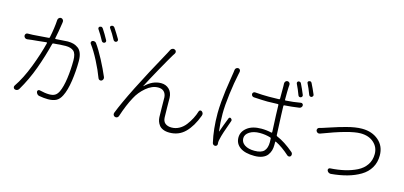

<svg xmlns="http://www.w3.org/2000/svg" viewBox="-72 -1324 3895 1852"><g transform="rotate(15 1875.5 -398.0)"><path d="M952.1 -716.8Q954.1 -711.9 954.1 -707Q954.1 -704.1 953.1 -701.2Q950.2 -692.4 942.4 -689.5Q934.6 -685.5 926.3 -688.5Q918 -691.4 913.1 -699.2Q881.8 -758.8 850.6 -801.8Q845.7 -807.6 847.7 -815.4Q849.6 -823.2 857.4 -826.2Q863.3 -829.1 869.1 -829.1Q880.9 -829.1 888.7 -818.4Q920.9 -770.5 952.1 -716.8ZM843.8 -678.7Q848.6 -670.9 845.7 -662.6Q842.8 -654.3 834.5 -650.9Q826.2 -647.5 817.9 -650.4Q809.6 -653.3 805.7 -661.1Q776.4 -716.8 744.1 -763.7Q740.2 -770.5 742.2 -778.3Q744.1 -786.1 752 -789.1Q757.8 -792 763.7 -792Q775.4 -792 783.2 -780.3Q814.5 -733.4 843.8 -678.7ZM337.9 -745.1Q338.9 -757.8 347.7 -765.6Q356.4 -773.4 366.2 -773.4Q368.2 -773.4 370.1 -773.4Q381.8 -771.5 389.2 -761.7Q396.5 -752 394.5 -740.2Q392.6 -732.4 392.6 -725.6Q378.9 -633.8 365.2 -570.3Q364.3 -567.4 366.2 -565.4Q368.2 -563.5 370.1 -563.5Q468.8 -571.3 490.2 -571.3Q522.5 -571.3 547.4 -564.5Q572.3 -557.6 594.7 -541.5Q617.2 -525.4 629.4 -493.7Q641.6 -461.9 641.6 -415Q641.6 -316.4 627 -216.8Q612.3 -117.2 583 -59.6Q561.5 -15.6 529.3 0.5Q497.1 16.6 448.2 16.6Q408.2 16.6 359.4 7.8Q347.7 5.9 338.9 -3.9Q330.1 -13.7 328.1 -26.4Q327.1 -36.1 334.5 -42.5Q341.8 -48.8 351.6 -45.9Q407.2 -32.2 447.3 -32.2Q480.5 -32.2 502.4 -43.5Q524.4 -54.7 541 -87.9Q565.4 -139.6 577.6 -228Q589.8 -316.4 589.8 -408.2Q589.8 -475.6 562.5 -500Q535.2 -524.4 481.4 -524.4Q456.1 -524.4 359.4 -516.6Q352.5 -515.6 350.6 -508.8Q319.3 -382.8 272 -252.4Q224.6 -122.1 156.2 -6.8Q149.4 3.9 137.7 7.8Q126 11.7 114.3 6.8Q104.5 2.9 101.6 -7.8Q98.6 -18.6 104.5 -27.3Q168 -120.1 219.7 -254.9Q271.5 -389.6 299.8 -503.9Q299.8 -506.8 298.3 -508.8Q296.9 -510.7 293.9 -510.7Q259.8 -506.8 208.5 -501.5Q157.2 -496.1 152.3 -496.1Q133.8 -494.1 104.5 -490.2Q92.8 -489.3 83 -497.1Q72.3 -505.9 72.3 -519.5Q72.3 -529.3 79.1 -537.1Q86.9 -545.9 98.6 -544.9Q102.5 -544.9 107.4 -544.9Q126 -544.9 147.5 -545.9Q163.1 -546.9 303.7 -557.6Q311.5 -557.6 312.5 -565.4Q333 -663.1 337.9 -745.1ZM710.9 -605.5Q706.1 -611.3 706.1 -618.2Q706.1 -620.1 706.1 -622.1Q708 -631.8 716.8 -636.7Q723.6 -639.6 731.4 -639.6Q734.4 -639.6 738.3 -638.7Q749 -636.7 755.9 -627.9Q794.9 -574.2 840.3 -487.8Q885.7 -401.4 916 -329.1Q918 -324.2 918 -318.4Q918 -313.5 916 -307.6Q912.1 -296.9 901.4 -291Q896.5 -289.1 890.6 -289.1Q886.7 -289.1 881.8 -291Q872.1 -294.9 868.2 -304.7Q840.8 -378.9 796.4 -464.8Q752 -550.8 710.9 -605.5Z M1464.8 -747.1Q1470.7 -758.8 1482.4 -763.7Q1488.3 -766.6 1494.1 -766.6Q1500 -766.6 1505.9 -763.7Q1517.6 -759.8 1521 -748Q1524.4 -736.3 1517.6 -725.6Q1509.8 -714.8 1502.9 -703.1Q1472.7 -653.3 1408.2 -537.6Q1343.8 -421.9 1304.7 -345.7Q1303.7 -344.7 1304.7 -344.2Q1305.7 -343.8 1306.6 -343.8Q1379.9 -416 1464.8 -416Q1512.7 -416 1544.9 -385.3Q1577.1 -354.5 1579.1 -299.8Q1580.1 -271.5 1580.1 -203.6Q1580.1 -135.7 1582 -107.4Q1583 -66.4 1606.9 -47.4Q1630.9 -28.3 1669.9 -28.3Q1710.9 -28.3 1747.1 -48.3Q1783.2 -68.4 1809.1 -102.5Q1835 -136.7 1853.5 -172.4Q1872.1 -208 1883.8 -247.1Q1886.7 -255.9 1895.5 -258.8Q1904.3 -261.7 1912.1 -255.9Q1926.8 -244.1 1926.8 -228.5Q1926.8 -221.7 1923.8 -213.9Q1881.8 -100.6 1818.8 -38.1Q1755.9 24.4 1663.1 24.4Q1626 24.4 1599.6 13.2Q1573.2 2 1559.6 -16.6Q1545.9 -35.2 1539.6 -54.2Q1533.2 -73.2 1532.2 -94.7Q1530.3 -125 1530.3 -192.9Q1530.3 -260.7 1529.3 -292Q1526.4 -328.1 1505.9 -348.1Q1485.4 -368.2 1448.2 -368.2Q1387.7 -368.2 1328.6 -318.4Q1269.5 -268.6 1236.3 -204.1Q1191.4 -122.1 1153.3 -4.9Q1149.4 6.8 1139.2 12.2Q1128.9 17.6 1117.2 13.7Q1106.4 9.8 1100.6 -1Q1098.6 -6.8 1098.6 -12.7Q1098.6 -18.6 1100.6 -23.4Q1181.6 -232.4 1447.3 -712.9Q1458 -732.4 1464.8 -747.1Z M2812.5 -660.2Q2816.4 -652.3 2812.5 -644Q2808.6 -635.7 2800.3 -632.8Q2792 -629.9 2784.2 -633.3Q2776.4 -636.7 2773.4 -645.5Q2753.9 -699.2 2728.5 -751Q2725.6 -757.8 2728.5 -765.1Q2731.4 -772.5 2739.3 -775.4Q2747.1 -777.3 2755.4 -773.9Q2763.7 -770.5 2766.6 -762.7Q2791 -713.9 2812.5 -660.2ZM2114.3 -720.7Q2115.2 -733.4 2124.5 -741.2Q2133.8 -749 2146.5 -748Q2157.2 -747.1 2163.6 -737.3Q2169.9 -727.5 2167 -715.8Q2164.1 -703.1 2162.1 -692.4Q2142.6 -602.5 2127.4 -484.4Q2112.3 -366.2 2112.3 -284.2Q2112.3 -195.3 2123 -112.3Q2123 -111.3 2124.5 -110.8Q2126 -110.4 2126 -112.3Q2148.4 -177.7 2179.7 -256.8Q2182.6 -263.7 2189.5 -265.6Q2196.3 -267.6 2202.1 -262.7Q2212.9 -254.9 2212.9 -243.2Q2212.9 -238.3 2210 -233.4Q2158.2 -92.8 2148.4 -43Q2142.6 -20.5 2142.6 -5.9Q2142.6 -2.9 2143.6 0Q2143.6 2.9 2143.6 7.8Q2145.5 17.6 2139.2 24.9Q2132.8 32.2 2124 33.2Q2122.1 33.2 2121.1 33.2Q2112.3 33.2 2105.5 28.3Q2096.7 22.5 2094.7 11.7Q2064.5 -118.2 2064.5 -277.3Q2064.5 -327.1 2070.3 -394Q2076.2 -460.9 2082.5 -506.3Q2088.9 -551.8 2099.1 -617.7Q2109.4 -683.6 2111.3 -696.3Q2113.3 -710 2114.3 -720.7ZM2624 -136.7Q2624 -159.2 2623 -172.9Q2623 -179.7 2616.2 -182.6Q2565.4 -198.2 2508.8 -198.2Q2446.3 -198.2 2406.2 -172.4Q2366.2 -146.5 2366.2 -108.4Q2366.2 -67.4 2402.8 -43Q2439.5 -18.6 2501 -18.6Q2569.3 -18.6 2596.7 -48.8Q2624 -79.1 2624 -136.7ZM2814.5 -582Q2824.2 -584 2831.5 -577.6Q2838.9 -571.3 2838.9 -561.5Q2838.9 -550.8 2831.5 -542.5Q2824.2 -534.2 2813.5 -532.2Q2740.2 -521.5 2666 -516.6Q2659.2 -515.6 2659.2 -508.8Q2659.2 -471.7 2670.9 -220.7Q2670.9 -212.9 2677.7 -210Q2757.8 -176.8 2849.6 -98.6Q2857.4 -91.8 2858.9 -81.1Q2860.4 -70.3 2854.5 -60.5Q2848.6 -52.7 2838.9 -51.8Q2829.1 -50.8 2821.3 -56.6Q2748 -123 2678.7 -157.2Q2676.8 -158.2 2674.8 -156.7Q2672.9 -155.3 2672.9 -152.3Q2672.9 -141.6 2672.9 -121.1Q2672.9 -92.8 2666 -68.4Q2659.2 -43.9 2642.6 -21Q2626 2 2593.3 15.6Q2560.5 29.3 2513.7 29.3Q2418.9 29.3 2369.1 -6.3Q2319.3 -42 2319.3 -103.5Q2319.3 -161.1 2370.6 -201.7Q2421.9 -242.2 2512.7 -242.2Q2563.5 -242.2 2614.3 -230.5Q2616.2 -230.5 2618.7 -231.9Q2621.1 -233.4 2621.1 -236.3Q2611.3 -437.5 2610.4 -505.9Q2610.4 -512.7 2602.5 -512.7Q2550.8 -509.8 2500 -509.8Q2460.9 -509.8 2363.3 -515.6Q2352.5 -516.6 2345.2 -523.9Q2337.9 -531.2 2337.9 -542Q2337.9 -551.8 2345.2 -558.6Q2352.5 -565.4 2363.3 -564.5Q2436.5 -558.6 2502 -558.6Q2538.1 -558.6 2602.5 -560.5Q2610.4 -560.5 2610.4 -568.4V-692.4Q2610.4 -710 2609.4 -719.7Q2609.4 -732.4 2617.2 -741.2Q2625 -750 2636.7 -750Q2648.4 -750 2656.2 -741.2Q2664.1 -732.4 2663.1 -720.7Q2662.1 -706.1 2661.1 -693.4Q2659.2 -662.1 2659.2 -571.3Q2659.2 -564.5 2666 -564.5Q2744.1 -569.3 2814.5 -582ZM2828.1 -780.3Q2825.2 -784.2 2825.2 -788.1Q2825.2 -791 2827.1 -794.9Q2830.1 -801.8 2836.9 -803.7Q2841.8 -805.7 2846.7 -805.7Q2858.4 -805.7 2865.2 -792Q2889.6 -744.1 2912.1 -690.4Q2914.1 -686.5 2914.1 -682.6Q2914.1 -678.7 2912.1 -674.8Q2908.2 -667 2900.4 -663.1Q2896.5 -662.1 2892.6 -662.1Q2888.7 -662.1 2883.8 -664.1Q2876 -668 2873 -675.8Q2849.6 -738.3 2828.1 -780.3Z M3070.3 -342.8Q3058.6 -337.9 3047.4 -342.8Q3036.1 -347.7 3031.2 -359.4Q3029.3 -364.3 3029.3 -369.1Q3029.3 -375 3032.2 -380.9Q3037.1 -390.6 3048.8 -393.6Q3073.2 -399.4 3104.5 -410.2Q3111.3 -412.1 3155.3 -426.8Q3199.2 -441.4 3227.1 -449.7Q3254.9 -458 3298.3 -469.7Q3341.8 -481.4 3379.9 -487.3Q3418 -493.2 3451.2 -493.2Q3550.8 -493.2 3616.2 -437Q3681.6 -380.9 3681.6 -287.1Q3681.6 -217.8 3649.9 -164.1Q3618.2 -110.4 3560.5 -76.2Q3502.9 -42 3431.2 -22Q3359.4 -2 3271.5 5.9Q3269.5 5.9 3267.6 5.9Q3257.8 5.9 3248 0Q3238.3 -5.9 3233.4 -17.6Q3229.5 -26.4 3234.9 -35.2Q3240.2 -43.9 3250 -43.9Q3329.1 -48.8 3394 -64Q3459 -79.1 3513.7 -106.4Q3568.4 -133.8 3599.6 -180.2Q3630.9 -226.6 3630.9 -288.1Q3630.9 -356.4 3580.6 -401.4Q3530.3 -446.3 3448.2 -446.3Q3340.8 -446.3 3070.3 -342.8Z"/></g></svg>

Font: Gen Jyuu Gothic P Light
Style: Regular
Weight: 200
Designer: [Source Han Sans]
Ryoko NISHIZUKA  (kana & ideographs); Paul D. Hunt (Latin, Greek & Cyrillic); Wenlong ZHANG  (bopomofo
Version: Version 1.002.20150607